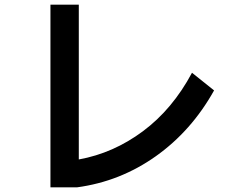

<svg xmlns="http://www.w3.org/2000/svg" viewBox="-20 -792 1040 826"><path d="M197 14V-772H319V-106Q468 -133 595 -227.5Q722 -322 806 -479L901 -403Q804 -229 650.5 -120Q497 -11 311 14Z"/></svg>

Font: IBM Plex Sans JP SemiBold
Style: Regular
Weight: 600
Designer: Mike Abbink; Paul van der Laan; Pieter van Rosmalen; Wujin Sim; Yejin Wi; Jinhee Kim; Boomi Park; Yona Kim; Kichan Ma
Foundry: Sandoll Inc.
Version: Version 1.001